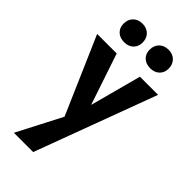

<svg xmlns="http://www.w3.org/2000/svg" viewBox="-285 -708 1063 1063"><g transform="rotate(45 246.5 -176.5)"><path d="M224 73 8 -424H161L278 -76ZM343 -424H485L220 289H69L241 -43ZM146 -497Q112 -497 91.5 -516.5Q71 -536 71 -568Q71 -601 91.5 -621.5Q112 -642 146 -642Q179 -642 199.5 -621.5Q220 -601 220 -568Q220 -536 199.5 -516.5Q179 -497 146 -497ZM350 -497Q316 -497 295.5 -516.5Q275 -536 275 -568Q275 -601 295.5 -621.5Q316 -642 350 -642Q383 -642 403.5 -621.5Q424 -601 424 -568Q424 -536 403.5 -516.5Q383 -497 350 -497Z"/></g></svg>

Font: Ysabeau ExtraBold
Style: Regular
Weight: 800
Designer: Christian Thalmann (Catharsis Fonts)
Version: Version 2.002